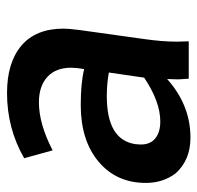

<svg xmlns="http://www.w3.org/2000/svg" viewBox="-28 -542 575 560"><g transform="rotate(-90 260.0 -262.5)"><path d="M138 5Q233 5 309 -63L308 -30L310 0H419L418 -34Q418 -78 426 -133L452 -319Q456 -351 456 -365Q456 -446 406.5 -488Q357 -530 268 -530Q165 -530 78 -480L101 -397Q178 -437 241 -437Q288 -437 315 -412.5Q342 -388 342 -343Q342 -328 338 -305Q298 -315 233 -315Q130 -315 68 -263Q6 -211 6 -125Q6 -75 34 -38Q73 5 138 5ZM185 -83Q154 -83 136 -97.5Q118 -112 118 -140L119 -155Q131 -239 259 -239Q295 -239 328 -233L313 -130Q243 -83 185 -83Z"/></g></svg>

Font: Brisa Sans Medium
Style: Italic
Weight: 600
Italic angle: -8°
Designer: Dalton Maag Ltd
Foundry: Dalton Maag Ltd
Version: Version 1.101;July 10, 2019;FontCreator 11.5.0.2425 64-bit